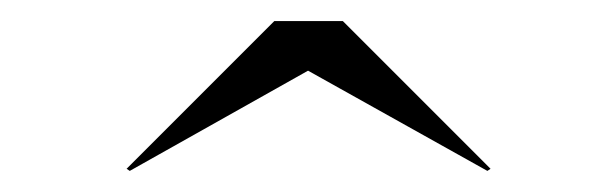

<svg xmlns="http://www.w3.org/2000/svg" viewBox="-20 -790 584 182"><path d="M272 -723 103 -628 100 -630 240 -770H305L445 -630L442 -628Z"/></svg>

Font: Bodoni* 48pt
Style: Bold
Weight: 700
Version: Version 2.3